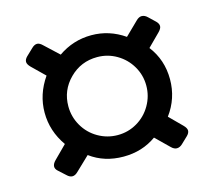

<svg xmlns="http://www.w3.org/2000/svg" viewBox="-71 -607 672 602"><g transform="rotate(-15 265.0 -306.0)"><path d="M55 -120Q47 -127 47 -135Q47 -144 57 -154L98 -195Q62 -246 62 -306Q62 -365 98 -417L57 -457Q47 -467 47 -475Q47 -483 55 -491L77 -512Q86 -521 95 -521Q103 -521 113 -511L158 -469Q207 -503 266 -503Q324 -503 373 -469L416 -511Q425 -520 434 -520Q444 -520 453 -511L474 -491Q482 -483 482 -475Q482 -467 472 -457L432 -417Q469 -369 469 -306Q469 -244 432 -194L472 -154Q482 -144 482 -136Q482 -128 474 -120L453 -100Q444 -91 434 -91Q425 -91 416 -100L373 -142Q327 -109 266 -109Q204 -109 158 -143L113 -100Q104 -91 95 -91Q86 -91 77 -100ZM392 -306Q392 -340 375 -369Q358 -398 329 -415Q300 -432 266 -432Q213 -432 176 -395Q139 -358 139 -306Q139 -272 156 -242.5Q173 -213 202.5 -196Q232 -179 266 -179Q300 -179 329 -196Q358 -213 375 -242.5Q392 -272 392 -306Z"/></g></svg>

Font: Mitr Light
Style: Regular
Weight: 300
Designer: Thanarat Vachiruckul
Foundry: Cadson Demak
Version: Version 1.002